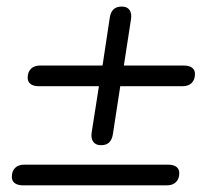

<svg xmlns="http://www.w3.org/2000/svg" viewBox="-20 -556 640 576"><path d="M282.9 -120.4Q267.2 -120.4 259.7 -130.7Q252.1 -141 255.1 -159.1L276.8 -297.4H96.3Q80.6 -297.4 71.8 -303.9Q63 -310.5 63 -322.8Q63 -339.9 72.8 -349.6Q82.6 -359.4 100.2 -359.4H287.6L309.4 -503.5Q311.8 -519.2 320.4 -527.8Q328.9 -536.3 345.5 -536.3Q361.7 -536.3 368.8 -525.8Q375.8 -515.3 372.9 -497.7L351.6 -359.4H531.1Q547.8 -359.4 556.3 -352.8Q564.9 -346.2 564.9 -334Q564.9 -316.9 555.1 -307.1Q545.3 -297.4 527.7 -297.4H340.8L318.6 -153.2Q316.2 -137.6 307.8 -129Q299.5 -120.4 282.9 -120.4ZM49.2 0Q33.1 0 24.3 -6.6Q15.5 -13.2 15.5 -25.4Q15.5 -42.5 25.3 -52.3Q35 -62 52.6 -62H484.1Q500.7 -62 509.3 -55.4Q517.8 -48.9 517.8 -36.6Q517.8 -19.5 508 -9.8Q498.2 0 480.7 0Z"/></svg>

Font: Nunito ExtraLight
Style: Italic
Weight: 200
Italic angle: -9°
Designer: Vernon Adams
Foundry: Vernon Adams
Version: Version 3.602